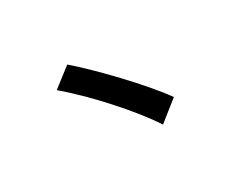

<svg xmlns="http://www.w3.org/2000/svg" viewBox="-92 -848 1183 1009"><g transform="rotate(-30 500.0 -343.5)"><path d="M261 -517C391 -408 569 -213 654 -81L776 -178C687 -303 489 -509 376 -606Z"/></g></svg>

Font: Spoqa Han Sans Neo Bold
Style: Bold
Weight: 700
Designer: [Spoqa Han Sans Neo] Dong-huui Kim  Younghwa Kang  Yujin Lee  [Noto Sans] Ryoko NISHIZUKA  (kana & ideographs); Paul D. 
Foundry: Spoqa (http://www.spoqa-han-sans.com)
Version: Version 1.000